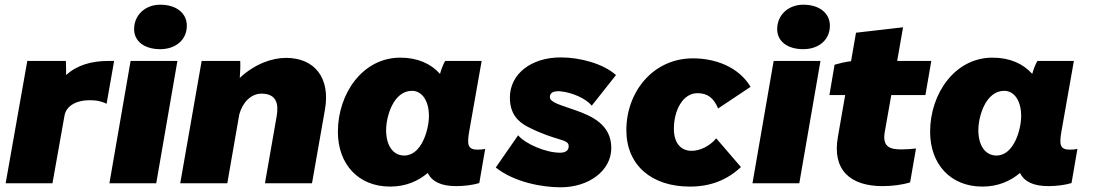

<svg xmlns="http://www.w3.org/2000/svg" viewBox="-20 -779 4652 816"><path d="M4 0H203L254 -287C261 -329 306 -359 384 -352C401 -351 421 -344 433 -338L465 -520H441C370 -520 308 -503 261 -460C261 -480 261 -502 260 -520H96Z M445 0H644L734 -520H535ZM661 -570C725 -570 774 -608 774 -670C774 -721 732 -759 661 -759C598 -759 550 -716 550 -655C550 -604 593 -570 661 -570Z M746 0H946L997 -293C1011 -344 1047 -381 1091 -381C1158 -381 1164 -334 1156 -286L1106 0H1306L1361 -313C1385 -448 1317 -533 1196 -533C1136 -533 1064 -508 999 -448C1001 -473 1002 -498 1001 -520H837Z M1919 12C1954 12 1991 7 2017 -1L2042 -146C2032 -144 2022 -143 2010 -143C1969 -143 1964 -162 1974 -220L2027 -520H1872C1864 -507 1856 -486 1850 -465C1812 -508 1755 -534 1681 -534C1522 -534 1416 -382 1416 -219C1416 -80 1504 14 1638 14C1704 14 1757 -9 1798 -44C1816 -7 1855 12 1919 12ZM1731 -393C1774 -393 1803 -350 1803 -286C1803 -231 1773 -118 1698 -118C1650 -118 1621 -161 1621 -226C1621 -284 1652 -393 1731 -393Z M2363 17C2482 17 2578 -53 2578 -150C2578 -249 2496 -286 2424 -311C2366 -332 2317 -343 2317 -366C2317 -384 2330 -393 2361 -391C2412 -386 2469 -361 2495 -330L2598 -460C2543 -509 2445 -535 2363 -535C2239 -535 2147 -466 2147 -364C2147 -297 2180 -262 2223 -240C2344 -178 2397 -190 2397 -158C2397 -139 2383 -130 2360 -130C2300 -130 2213 -167 2182 -204L2087 -67C2168 -3 2287 17 2363 17Z M2912 14C3000 14 3070 -14 3129 -69L3024 -191C2996 -158 2956 -138 2919 -138C2878 -138 2844 -166 2844 -232C2844 -310 2882 -383 2944 -383C2987 -383 3013 -363 3032 -318L3170 -410C3119 -495 3020 -531 2925 -531C2755 -531 2642 -388 2642 -226C2642 -78 2748 14 2912 14Z M3178 0H3377L3467 -520H3268ZM3394 -570C3458 -570 3507 -608 3507 -670C3507 -721 3465 -759 3394 -759C3331 -759 3283 -716 3283 -655C3283 -604 3326 -570 3394 -570Z M3731 12C3769 12 3814 7 3848 -4L3873 -148C3858 -146 3833 -144 3812 -144C3766 -144 3729 -152 3740 -217L3768 -375H3913L3938 -520H3793L3818 -663L3618 -640L3597 -519C3572 -516 3544 -509 3527 -504L3505 -375H3572L3541 -197C3516 -56 3594 12 3731 12Z M4436 12C4471 12 4508 7 4534 -1L4559 -146C4549 -144 4539 -143 4527 -143C4486 -143 4481 -162 4491 -220L4544 -520H4389C4381 -507 4373 -486 4367 -465C4329 -508 4272 -534 4198 -534C4039 -534 3933 -382 3933 -219C3933 -80 4021 14 4155 14C4221 14 4274 -9 4315 -44C4333 -7 4372 12 4436 12ZM4248 -393C4291 -393 4320 -350 4320 -286C4320 -231 4290 -118 4215 -118C4167 -118 4138 -161 4138 -226C4138 -284 4169 -393 4248 -393Z"/></svg>

Font: Fixel Display Black
Style: Italic
Weight: 900
Italic angle: -10°
Designer: AlfaBravo + MacPaw
Foundry: Kyrylo Tkachov, Marchela Mozhyna, Serhii Makarenko, Maria Weinstein, Zakhar Kryvoshyya
Version: Version 1.210;Glyphs 3.2 (3217)